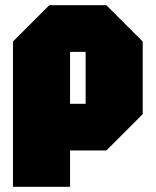

<svg xmlns="http://www.w3.org/2000/svg" viewBox="-20 -580 600 740"><path d="M30 140V-420L170 -560H390L530 -420V-140L390 0H250V140ZM310 -380H250V-180H310Z"/></svg>

Font: Tektur Condensed Black
Style: Regular
Weight: 900
Width: 3
Designer: Adam Jagosz
Foundry: Adam Jagosz
Version: Version 1.005;gftools[0.9.30]